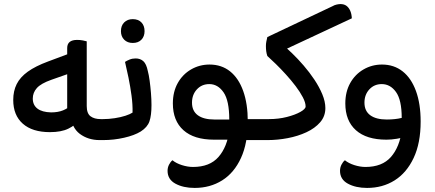

<svg xmlns="http://www.w3.org/2000/svg" viewBox="-20 -688 2138 943"><path d="M324 -132 368 -96Q350 -73 315.5 -56Q281 -39 225 -39Q139 -39 92 -80.5Q45 -122 45 -197Q45 -241 62 -275Q79 -309 116.5 -336Q154 -363 216 -386L323 -426V-328L232 -296Q181 -278 161 -255.5Q141 -233 141 -204Q141 -172 164 -154.5Q187 -137 231 -136Q265 -136 289.5 -146Q314 -156 328 -171L310 -112V-452Q310 -492 359 -492Q373 -492 386.5 -489.5Q400 -487 406 -485V-167Q406 -131 424.5 -117Q443 -103 475 -103H484V0H469Q413 0 372 -30.5Q331 -61 324 -132ZM484 0V-103Q490 -94 493.5 -81.5Q497 -69 497 -52Q497 -34 493 -21Q489 -8 484 0Z M468 0V-103H486Q514 -103 543.5 -107.5Q573 -112 596 -119.5Q619 -127 631 -135Q632 -174 626 -218.5Q620 -263 611 -307Q602 -351 594 -384Q603 -390 616.5 -395.5Q630 -401 646 -401Q669 -401 684 -387.5Q699 -374 706 -339Q711 -321 715 -291.5Q719 -262 721.5 -230.5Q724 -199 724 -172Q724 -121 714 -92Q704 -63 671 -42Q640 -23 589.5 -11.5Q539 0 487 0ZM632 -477Q606 -477 590 -493Q574 -509 574 -535Q574 -562 590 -578Q606 -594 632 -594Q659 -594 674.5 -578Q690 -562 690 -535Q690 -509 674.5 -493Q659 -477 632 -477Z M1165 0 1166 -103H1266V0ZM1009 -371Q1068 -371 1110 -337.5Q1152 -304 1174.5 -241Q1197 -178 1197 -91L1123 -2Q1107 -2 1080.5 -2Q1054 -2 1031 -2Q933 -2 881 -48.5Q829 -95 829 -180Q829 -237 853 -280Q877 -323 918.5 -347Q960 -371 1009 -371ZM1008 -275Q971 -275 947 -249Q923 -223 923 -184Q923 -143 951.5 -122Q980 -101 1033 -101Q1052 -101 1071.5 -101Q1091 -101 1106 -101Q1106 -194 1078 -234.5Q1050 -275 1008 -275ZM936 235Q880 235 841.5 214Q803 193 803 151Q803 135 810 121Q817 107 827 99Q845 114 873.5 123Q902 132 928 132Q1010 132 1053 83Q1096 34 1107 -51L1197 -91Q1197 15 1163.5 88Q1130 161 1071 198Q1012 235 936 235ZM1266 0V-103Q1272 -94 1275.5 -81.5Q1279 -69 1279 -52Q1279 -34 1275 -21Q1271 -8 1266 0Z M1578 -157Q1578 -117 1552.5 -87.5Q1527 -58 1485 -38.5Q1443 -19 1393 -9.5Q1343 0 1295 0H1250V-103H1300Q1348 -103 1389 -113.5Q1430 -124 1455.5 -138.5Q1481 -153 1481 -165Q1481 -184 1467.5 -210Q1454 -236 1432 -265Q1410 -294 1384.5 -322Q1359 -350 1335 -373.5Q1311 -397 1293 -413Q1289 -425 1287.5 -436.5Q1286 -448 1286 -462Q1286 -473 1288 -483.5Q1290 -494 1293 -506L1614 -658Q1622 -663 1633 -665.5Q1644 -668 1652 -668Q1670 -668 1681.5 -659.5Q1693 -651 1700 -635.5Q1707 -620 1708 -598L1357 -434L1367 -469Q1387 -453 1415 -426Q1443 -399 1471.5 -366Q1500 -333 1524 -297Q1548 -261 1563 -225Q1578 -189 1578 -157Z M1783 235Q1727 235 1688.5 214Q1650 193 1650 151Q1650 135 1657 121Q1664 107 1674 99Q1692 114 1720.5 123Q1749 132 1775 132Q1857 132 1900 83Q1943 34 1954 -51L2046 -91Q2046 15 2011.5 88Q1977 161 1918 198Q1859 235 1783 235ZM1856 -371Q1915 -371 1957.5 -337.5Q2000 -304 2023 -241Q2046 -178 2046 -91L1975 -17Q1956 -11 1929 -6.5Q1902 -2 1878 -2Q1780 -2 1728 -48.5Q1676 -95 1676 -180Q1676 -237 1700 -280Q1724 -323 1765.5 -347Q1807 -371 1856 -371ZM1855 -275Q1818 -275 1794 -249Q1770 -223 1770 -184Q1770 -143 1798.5 -122Q1827 -101 1880 -101Q1899 -101 1918.5 -103Q1938 -105 1953 -109Q1953 -197 1925 -236Q1897 -275 1855 -275Z"/></svg>

Font: Baloo Bhaijaan 2 Medium
Style: Regular
Weight: 500
Designer: Sanskriti Dholi, Noopur Datye and Ek Type
Foundry: Ek Type
Version: Version 1.701